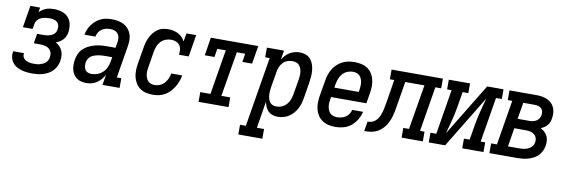

<svg xmlns="http://www.w3.org/2000/svg" viewBox="-53 -946 4607 1559"><g transform="rotate(10 2250.0 -166.5)"><path d="M208 8Q184 8 161 5.5Q138 3 116 -3.5Q94 -10 75 -21.5Q56 -33 43 -50.5Q30 -68 24.5 -90.5Q19 -113 23 -136Q23 -138 23.5 -139.5Q24 -141 24 -143H114Q114 -142 113.5 -141Q113 -140 113 -140Q111 -128 114.5 -117Q118 -106 125 -98Q132 -90 142 -85Q152 -80 162.5 -77Q173 -74 184.5 -73Q196 -72 208 -72Q220 -72 232.5 -73Q245 -74 257 -77.5Q269 -81 281 -86.5Q293 -92 303 -101Q313 -110 318.5 -122Q324 -134 326 -146Q330 -166 324.5 -184.5Q319 -203 305 -215Q291 -227 271.5 -231.5Q252 -236 233 -236H178L191 -316H246Q257 -316 267.5 -317Q278 -318 289 -321Q300 -324 310.5 -329Q321 -334 329.5 -342Q338 -350 343 -360.5Q348 -371 349 -382Q352 -399 347.5 -415Q343 -431 331 -441Q319 -451 302.5 -454.5Q286 -458 269 -458Q252 -458 234.5 -455.5Q217 -453 200.5 -446Q184 -439 171.5 -425Q159 -411 156 -394L148 -349H68L98 -530H178L172 -491Q183 -503 197.5 -512.5Q212 -522 228 -528Q244 -534 260 -536Q276 -538 292 -538Q325 -538 357 -528Q389 -518 410 -495Q431 -472 437.5 -439Q444 -406 439 -373Q436 -356 429.5 -340Q423 -324 411 -311Q399 -298 384 -289Q369 -280 352 -274Q371 -264 385 -249.5Q399 -235 407.5 -216Q416 -197 417 -175.5Q418 -154 415 -132Q411 -110 401.5 -89Q392 -68 375.5 -50.5Q359 -33 338.5 -21.5Q318 -10 296 -3.5Q274 3 251.5 5.5Q229 8 208 8Z M656 8H655Q655 8 655 8Q655 8 655 8Q634 8 613 3.5Q592 -1 575.5 -12.5Q559 -24 548 -40.5Q537 -57 531.5 -77Q526 -97 526 -118.5Q526 -140 529 -161Q533 -186 543.5 -210.5Q554 -235 573 -253.5Q592 -272 616 -284Q640 -296 665 -303Q690 -310 714.5 -312.5Q739 -315 764 -315H838L845 -358Q849 -377 847 -396.5Q845 -416 834.5 -430.5Q824 -445 806 -451.5Q788 -458 768 -458Q751 -458 733 -453.5Q715 -449 699.5 -438Q684 -427 674 -410.5Q664 -394 661 -376H571Q575 -399 584 -420.5Q593 -442 607 -461Q621 -480 639.5 -495.5Q658 -511 679.5 -521Q701 -531 723.5 -534.5Q746 -538 768 -538Q795 -538 820 -533.5Q845 -529 867 -517.5Q889 -506 905 -487.5Q921 -469 929.5 -446Q938 -423 938 -397Q938 -371 934 -345L890 -80H927V0H786L800 -86Q789 -66 774 -48Q759 -30 740 -17Q721 -4 699 2Q677 8 656 8ZM681 -72Q706 -72 731 -81Q756 -90 775.5 -109Q795 -128 805 -152Q815 -176 819 -201L825 -235H764Q750 -235 735.5 -234Q721 -233 706.5 -230Q692 -227 677.5 -222Q663 -217 650.5 -208Q638 -199 630.5 -185.5Q623 -172 620 -158Q618 -142 619.5 -126Q621 -110 628.5 -97Q636 -84 650.5 -78Q665 -72 681 -72Z M1202 8Q1174 8 1146.5 2Q1119 -4 1097 -19.5Q1075 -35 1060.5 -58Q1046 -81 1039.5 -107.5Q1033 -134 1033.5 -163Q1034 -192 1039 -221L1061 -351Q1064 -373 1070 -395Q1076 -417 1086 -438.5Q1096 -460 1111 -479.5Q1126 -499 1145 -513Q1164 -527 1187 -532.5Q1210 -538 1232 -538Q1255 -538 1276.5 -533.5Q1298 -529 1316.5 -519.5Q1335 -510 1349.5 -495Q1364 -480 1373 -461L1385 -530H1465L1435 -349H1355Q1358 -370 1356 -391Q1354 -412 1342.5 -427.5Q1331 -443 1312 -450.5Q1293 -458 1272 -458Q1249 -458 1226.5 -449.5Q1204 -441 1187 -423Q1170 -405 1161.5 -382.5Q1153 -360 1149 -337L1128 -207Q1125 -192 1124 -176.5Q1123 -161 1125 -145.5Q1127 -130 1132.5 -116.5Q1138 -103 1148 -92.5Q1158 -82 1172.5 -77Q1187 -72 1202 -72Q1224 -72 1245.5 -81Q1267 -90 1282.5 -107.5Q1298 -125 1307 -145.5Q1316 -166 1320 -188H1410Q1406 -163 1397 -139Q1388 -115 1374.5 -92Q1361 -69 1342.5 -49.5Q1324 -30 1301 -16.5Q1278 -3 1252.5 2.5Q1227 8 1202 8Z M1578 0V-80H1662L1723 -450H1653L1642 -381H1562L1586 -530H1977L1952 -381H1872L1883 -450H1814L1752 -80H1825V0Z M1942 205V125H1990L2085 -450H2048V-530H2189L2176 -452Q2187 -472 2202.5 -488.5Q2218 -505 2237.5 -516.5Q2257 -528 2278 -533Q2299 -538 2320 -538Q2346 -538 2369 -529Q2392 -520 2407.5 -502Q2423 -484 2431 -460.5Q2439 -437 2441.5 -412Q2444 -387 2442 -361Q2440 -335 2436 -309L2415 -179Q2411 -156 2404.5 -133.5Q2398 -111 2386.5 -89.5Q2375 -68 2358.5 -49Q2342 -30 2321 -17Q2300 -4 2277 2Q2254 8 2230 8Q2208 8 2187.5 1Q2167 -6 2152.5 -20.5Q2138 -35 2129.5 -54.5Q2121 -74 2117 -96L2081 125H2140V205ZM2206 -72Q2229 -72 2251 -81.5Q2273 -91 2289 -108.5Q2305 -126 2313.5 -148Q2322 -170 2326 -193L2348 -323Q2350 -338 2351 -354Q2352 -370 2350 -385Q2348 -400 2342 -414Q2336 -428 2326 -438.5Q2316 -449 2301 -453.5Q2286 -458 2270 -458Q2250 -458 2229 -450Q2208 -442 2193 -425.5Q2178 -409 2170 -389Q2162 -369 2159 -348L2137 -218Q2135 -202 2133.5 -185.5Q2132 -169 2133.5 -153.5Q2135 -138 2139 -123Q2143 -108 2152 -96Q2161 -84 2175.5 -78Q2190 -72 2206 -72Z M2707 8Q2678 8 2650.5 2Q2623 -4 2600 -19Q2577 -34 2562 -57Q2547 -80 2540 -106.5Q2533 -133 2533.5 -162.5Q2534 -192 2539 -221L2561 -351Q2565 -375 2573 -399.5Q2581 -424 2595 -446.5Q2609 -469 2629 -487.5Q2649 -506 2672.5 -517.5Q2696 -529 2721.5 -533.5Q2747 -538 2772 -538Q2800 -538 2828 -531.5Q2856 -525 2878 -510Q2900 -495 2914.5 -472Q2929 -449 2935.5 -422.5Q2942 -396 2941.5 -367Q2941 -338 2936 -309L2922 -225H2631L2628 -207Q2625 -192 2624 -176Q2623 -160 2625.5 -144.5Q2628 -129 2634 -115Q2640 -101 2651 -91Q2662 -81 2676.5 -76.5Q2691 -72 2707 -72Q2725 -72 2743 -76.5Q2761 -81 2777 -91.5Q2793 -102 2803.5 -118Q2814 -134 2818 -152H2908Q2900 -119 2882 -88Q2864 -57 2836.5 -34Q2809 -11 2775 -1.5Q2741 8 2707 8ZM2644 -305H2845L2848 -323Q2850 -338 2851 -354Q2852 -370 2850 -385Q2848 -400 2842 -414Q2836 -428 2825.5 -438.5Q2815 -449 2800.5 -453.5Q2786 -458 2770 -458Q2770 -458 2770 -458Q2770 -458 2770 -458Q2747 -458 2725 -449Q2703 -440 2686.5 -422Q2670 -404 2661.5 -382Q2653 -360 2649 -337Z M2944 0 2957 -80Q2971 -80 2986 -83.5Q3001 -87 3013.5 -96Q3026 -105 3035.5 -117.5Q3045 -130 3051.5 -143.5Q3058 -157 3062.5 -171.5Q3067 -186 3070 -200Q3073 -214 3075.5 -228.5Q3078 -243 3081 -257Q3081 -259 3081 -260.5Q3081 -262 3082 -263L3112 -450H3076V-530H3499V-450H3451L3390 -80H3427V0H3252V-80H3299L3361 -450H3203L3170 -251Q3167 -228 3162.5 -205.5Q3158 -183 3151.5 -160Q3145 -137 3135 -115Q3125 -93 3110.5 -73.5Q3096 -54 3076.5 -38Q3057 -22 3035 -13.5Q3013 -5 2990 -2.5Q2967 0 2944 0Z M3476 0V-80H3524L3585 -450H3548V-530H3723V-450H3676L3654 -318Q3649 -290 3643 -262.5Q3637 -235 3630 -207.5Q3623 -180 3615.5 -152.5Q3608 -125 3601 -98L3864 -530H3999V-450H3951L3890 -80H3927V0H3752V-80H3799L3821 -212Q3826 -240 3832 -267.5Q3838 -295 3845 -322.5Q3852 -350 3859.5 -377.5Q3867 -405 3874 -432L3611 0Z M3976 0V-80H4024L4085 -450H4048V-530H4271Q4294 -530 4316.5 -526.5Q4339 -523 4359 -514Q4379 -505 4394.5 -490.5Q4410 -476 4419 -456Q4428 -436 4430 -413Q4432 -390 4428 -368Q4426 -352 4420.5 -337Q4415 -322 4404.5 -309Q4394 -296 4380 -287Q4366 -278 4351 -271Q4369 -263 4383.5 -249.5Q4398 -236 4407 -218.5Q4416 -201 4417.5 -180Q4419 -159 4416 -138Q4412 -117 4402.5 -95.5Q4393 -74 4376.5 -57Q4360 -40 4339 -29Q4318 -18 4296 -11.5Q4274 -5 4251.5 -2.5Q4229 0 4208 0ZM4153 -314H4250Q4264 -314 4279 -317Q4294 -320 4307 -328Q4320 -336 4328.5 -349.5Q4337 -363 4339 -378Q4342 -393 4338.5 -408Q4335 -423 4325 -432.5Q4315 -442 4300.5 -446Q4286 -450 4271 -450H4176ZM4115 -80H4208Q4220 -80 4232 -81Q4244 -82 4256.5 -85Q4269 -88 4281 -93.5Q4293 -99 4303 -107.5Q4313 -116 4319 -128Q4325 -140 4327 -152Q4330 -171 4323.5 -188.5Q4317 -206 4302.5 -216.5Q4288 -227 4269.5 -230.5Q4251 -234 4232 -234H4140Z"/></g></svg>

Font: Iosevka Slab Medium Oblique
Style: Regular
Weight: 500
Italic angle: -9°
Monospace: yes
Designer: Belleve Invis
Foundry: Belleve Invis
Version: Version 11.1.1; ttfautohint (v1.8.3)